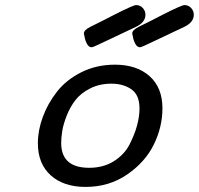

<svg xmlns="http://www.w3.org/2000/svg" viewBox="-20 -734 787 760"><path d="M129.9 -167Q129.9 -217.8 149.4 -271Q168.9 -324.2 205.6 -371.1Q242.2 -418 302 -448Q361.8 -478 435.1 -478Q521 -478 572 -432.6Q623 -387.2 623 -305.2Q623 -231.9 589.1 -162.4Q555.2 -92.8 483.6 -43.5Q412.1 5.9 318.8 5.9Q231.9 5.9 180.9 -40Q129.9 -85.9 129.9 -167ZM222.2 -168Q222.2 -69.8 333 -69.8Q389.2 -69.8 430.7 -95.9Q472.2 -122.1 492.7 -162.1Q513.2 -202.1 522.7 -238Q532.2 -273.9 532.2 -304.2Q532.2 -358.4 500 -380.6Q467.8 -402.8 420.9 -402.8Q374 -402.8 336.9 -384Q299.8 -365.2 278.8 -338.1Q257.8 -311 244.4 -277.1Q231 -243.2 226.6 -216.6Q222.2 -189.9 222.2 -168ZM312 -601.1Q312 -615.2 337.9 -627.9Q378.9 -647.9 432.6 -675.8Q507.8 -713.9 518.6 -713.9Q534.7 -713.9 545.2 -702.4Q555.7 -690.9 555.7 -675.8Q555.7 -645 516.6 -627Q456.5 -599.1 393.6 -568.8Q348.6 -546.9 342.8 -546.9Q331.5 -546.9 324.2 -560.5Q316.9 -574.2 314.9 -587.9ZM503.4 -601.1Q503.4 -615.2 529.3 -627.9Q570.3 -647.9 624 -675.8Q699.2 -713.9 710 -713.9Q726.1 -713.9 736.6 -702.4Q747.1 -690.9 747.1 -675.8Q747.1 -645 708 -627Q647.9 -599.1 585 -568.8Q540 -546.9 534.2 -546.9Q522.9 -546.9 515.6 -560.5Q508.3 -574.2 506.3 -587.9Z"/></svg>

Font: CMU Concrete
Style: BoldItalic
Weight: 700
Italic angle: -14.04°
Version: Version 0.7.0